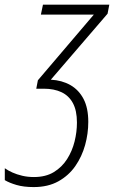

<svg xmlns="http://www.w3.org/2000/svg" viewBox="-97 -550 481 811"><path d="M45.4 240.2Q2.9 240.2 -27.6 231.2Q-58.1 222.2 -76.7 210.9V160.6Q-63 170.4 -44.4 178.7Q-25.9 187 -2.9 192.4Q20 197.8 46.4 197.8Q96.2 197.8 130.6 176.8Q165 155.8 186.5 121.8Q208 87.9 218 47.6Q228 7.3 228 -32.2Q228 -83 210.9 -114.5Q193.8 -146 162.6 -160.6Q131.3 -175.3 88.4 -175.3H56.2L63 -210.9L299.3 -488.3H75.7L84.5 -530.3H364.7L357.4 -492.2L117.7 -213.4Q164.6 -210.9 200.2 -190.7Q235.8 -170.4 255.9 -132.1Q275.9 -93.8 275.9 -35.2Q275.9 14.2 262.5 62.7Q249 111.3 221.2 151.4Q193.4 191.4 149.7 215.8Q106 240.2 45.4 240.2Z"/></svg>

Font: Open Sans SemiCondensed Light
Style: Italic
Weight: 300
Width: 4
Italic angle: -12°
Designer: Monotype Design Team
Foundry: Monotype Imaging Inc.
Version: Version 3.000